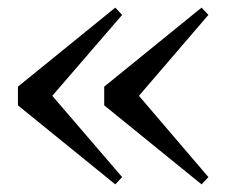

<svg xmlns="http://www.w3.org/2000/svg" viewBox="-20 -530 609 503"><path d="M282 -47 300 -66 117 -279 300 -491 282 -510 27 -303V-254ZM508 -47 526 -66 344 -279 526 -491 508 -510 253 -303V-254Z"/></svg>

Font: Noto Serif HK SemiBold
Style: Regular
Weight: 600
Designer: Ryoko NISHIZUKA 西塚涼子 (kana & ideographs); Frank Grießhammer (Latin, Greek & Cyrillic); Wenlong ZHANG 张文龙 (bopomofo); San
Foundry: Adobe
Version: Version 2.001;hotconv 1.1.0;makeotfexe 2.6.0